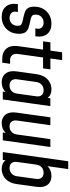

<svg xmlns="http://www.w3.org/2000/svg" viewBox="679 -1469 802 2200"><g transform="rotate(90 1080.0 -369.0)"><path d="M173 12.5Q228.5 12.5 272.5 -12.2Q316.5 -37 341.8 -81.8Q367 -126.5 367 -185.5Q367 -235 348.8 -259.8Q330.5 -284.5 297 -295.5Q263.5 -306.5 218 -315Q185.5 -321.5 166.5 -331.5Q147.5 -341.5 147.5 -376Q147.5 -418 173.8 -442.8Q200 -467.5 239.5 -467.5Q276.5 -467.5 295.2 -446.2Q314 -425 308.5 -392.5L305.5 -373H395.5L397.5 -387.5Q407.5 -463.5 368.2 -510.5Q329 -557.5 251.5 -557.5Q196 -557.5 152 -533Q108 -508.5 82.2 -464Q56.5 -419.5 56.5 -359.5Q56.5 -309.5 75 -285.2Q93.5 -261 127.2 -250.2Q161 -239.5 206 -230.5Q238.5 -224.5 257 -214Q275.5 -203.5 275.5 -169Q275.5 -127.5 249.8 -102.5Q224 -77.5 185.5 -77.5Q150.5 -77.5 130 -97.5Q109.5 -117.5 114.5 -152.5L117.5 -173H27.5L25.5 -158Q16 -81.5 56 -34.5Q96 12.5 173 12.5Z M655.5 6.5H698L711 -83.5H668.5Q631 -83.5 612 -108Q593 -132.5 598.5 -173L638.5 -461.5H763.5L775 -545.5H650L669 -680H579L560 -545.5H465L453.5 -461.5H548.5L508.5 -173Q497 -90 537.2 -41.8Q577.5 6.5 655.5 6.5Z M924 12.5Q958 12.5 985.8 1Q1013.5 -10.5 1034 -31.5L1029.5 0H1119.5L1196 -545H1106L1101.5 -513Q1070.5 -557.5 1003.5 -557.5Q963.5 -557.5 927 -539.5Q890.5 -521.5 864.5 -483.2Q838.5 -445 829.5 -383.5L798.5 -162Q790 -101 805.2 -62.2Q820.5 -23.5 852 -5.5Q883.5 12.5 924 12.5ZM959.5 -77.5Q920.5 -77.5 902 -101Q883.5 -124.5 888.5 -162L919.5 -383.5Q925 -422 950.5 -444.8Q976 -467.5 1014 -467.5Q1053.5 -467.5 1071.2 -444Q1089 -420.5 1083.5 -383.5L1052.5 -161.5Q1047.5 -125 1023 -101.2Q998.5 -77.5 959.5 -77.5Z M1392 12.5Q1458.5 12.5 1503 -33L1498 0H1588L1664.5 -545H1574.5L1521 -161.5Q1516 -123.5 1490.8 -100.5Q1465.5 -77.5 1428.5 -77.5Q1392.5 -77.5 1374.2 -100.5Q1356 -123.5 1361 -161.5L1414.5 -545H1324.5L1271 -161.5Q1262.5 -100 1277 -61.5Q1291.5 -23 1322.2 -5.2Q1353 12.5 1392 12.5Z M1915 12.5Q1955.5 12.5 1992 -5.5Q2028.5 -23.5 2054.8 -62.2Q2081 -101 2089.5 -162L2120 -383.5Q2128.5 -444 2113.8 -482.5Q2099 -521 2067.8 -539.2Q2036.5 -557.5 1995.5 -557.5Q1961.5 -557.5 1933.2 -545.8Q1905 -534 1884 -513L1917.5 -750H1827.5L1722.5 0H1812.5L1817 -32.5Q1848.5 12.5 1915 12.5ZM1905 -77.5Q1866 -77.5 1848.2 -101Q1830.5 -124.5 1835.5 -161.5L1866 -383.5Q1871.5 -422 1896.5 -444.8Q1921.5 -467.5 1959.5 -467.5Q1998 -467.5 2016.8 -444.5Q2035.5 -421.5 2030 -383.5L1999.5 -162Q1994.5 -124 1969 -100.8Q1943.5 -77.5 1905 -77.5Z"/></g></svg>

Font: Mohave Medium
Style: Italic
Weight: 500
Italic angle: -8°
Designer: Gumpita Rahayu
Foundry: Tokotype
Version: Version 2.002; ttfautohint (v1.8.3)